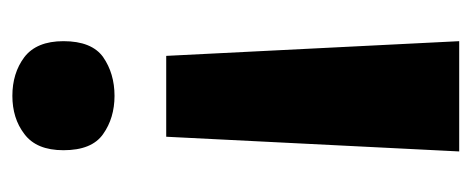

<svg xmlns="http://www.w3.org/2000/svg" viewBox="-247 -339 766 312"><g transform="rotate(-90 136.0 -183.0)"><path d="M45.9 180.2H225.1L201.2 -295.9H69.8ZM225.1 -462.9C225.1 -492.2 216.3 -513.2 199.2 -526.4C181.6 -539.6 160.6 -545.9 136.2 -545.9C112.3 -545.9 91.3 -539.6 74.2 -526.4C56.6 -513.2 47.9 -492.2 47.9 -462.9C47.9 -432.1 56.6 -410.6 74.2 -398.4C91.3 -386.2 112.3 -379.9 136.2 -379.9C160.6 -379.9 181.6 -386.2 199.2 -398.4C216.3 -410.6 225.1 -432.1 225.1 -462.9Z"/></g></svg>

Font: Avrile Sans
Style: Bold
Weight: 700
Designer: Monotype Design Team, Google (font), Stefan Peev (BGR Cyrillic), Cristiano Sobral (main changes)
Foundry: The Avrile Sans Project Authors
Version: Version 3.110